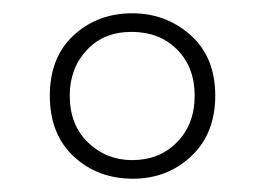

<svg xmlns="http://www.w3.org/2000/svg" viewBox="-20 -743 399 289"><path d="M180 -474Q127 -474 91 -507.5Q55 -541 55 -599Q55 -657 91 -690Q127 -723 179 -723Q230 -723 267 -690Q304 -657 304 -599Q304 -542 268 -508Q232 -474 180 -474ZM179 -502Q220 -502 246.5 -529Q273 -556 273 -599Q273 -642 246.5 -668.5Q220 -695 178 -695Q136 -695 110.5 -667.5Q85 -640 85 -599Q85 -555 112.5 -528.5Q140 -502 179 -502Z"/></svg>

Font: Noto Sans Gujarati UI ExtraCondensed ExtraLight
Style: Regular
Weight: 200
Width: 2
Designer: Jelle Bosma - Monotype Design Team, Universal Thirst
Foundry: Monotype Imaging Inc.
Version: Version 2.106; ttfautohint (v1.8.4.7-5d5b)